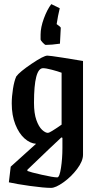

<svg xmlns="http://www.w3.org/2000/svg" viewBox="-20 -730 475 932"><path d="M23 155 32 79 155 -32Q126 -34 99 -58Q72 -82 54.5 -126Q37 -170 37 -228Q37 -261 43 -299Q49 -337 59 -359Q75 -381 133.5 -420.5Q192 -460 210 -460Q221 -460 285 -450Q349 -440 383 -434V21Q383 52 354.5 90Q326 128 288 155Q250 182 228 182Q193 182 125 172.5Q57 163 23 155ZM279 -125V-377Q260 -384 231.5 -391.5Q203 -399 189 -399Q145 -399 145 -231Q145 -180 156.5 -147.5Q168 -115 184 -100Q200 -85 213 -85Q222 -85 279 -125ZM283 -12V-61L278 -63Q243 -31 113 94V100Q128 106 183.5 118.5Q239 131 258 131Q269 131 276 85Q283 39 283 -12ZM177 -539V-562Q177 -597 193 -640.5Q209 -684 229 -710L270 -690Q261 -653 255 -613Q275 -599 275 -595L271 -518Q229 -512 202 -512Q198 -512 187.5 -523Q177 -534 177 -539Z"/></svg>

Font: Grenze Medium
Style: Regular
Weight: 500
Designer: Renata Polastri
Foundry: Omnibus-Type
Version: Version 1.002; ttfautohint (v1.8)